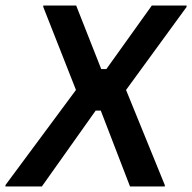

<svg xmlns="http://www.w3.org/2000/svg" viewBox="-53 -670 691 690"><path d="M-33.3 0V-5L220 -346.7L102.5 -645V-650H220.8L310.8 -421.7H329.2L492.5 -650H617.5V-645L400 -346.7L539.2 -5V0H414.2L309.2 -272.5H290.8L97.5 0Z"/></svg>

Font: Familjen Grotesk GF Medium
Style: Italic
Weight: 500
Designer: Anders Wikstroem, Jonas Baeckman, Matilda Gysing, Kristian Moeller
Foundry: Familjen STHML AB
Version: Version 2.000; Beta; Release 4; Build 6